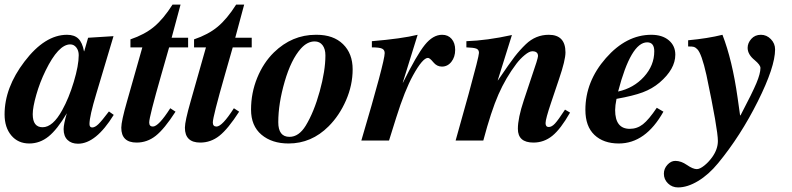

<svg xmlns="http://www.w3.org/2000/svg" viewBox="-41 -614 3459 839"><path d="M435 -127 456 -112Q378 14 300 14Q271 14 254 -2.5Q237 -19 237 -50Q237 -71 251 -119Q209 -48 171 -17.5Q133 13 87 13Q38 13 8.5 -22Q-21 -57 -21 -114Q-21 -231 66 -345Q155 -462 252 -462Q284 -462 301.5 -445Q319 -428 326 -390H327L344 -449L455 -456L380 -205Q350 -106 350 -72Q350 -57 362 -57Q374 -57 389 -71.5Q404 -86 435 -127ZM303 -373Q303 -393 292.5 -406.5Q282 -420 266 -420Q214 -420 158 -305Q133 -254 117.5 -199.5Q102 -145 102 -115Q102 -58 145 -58Q190 -58 231 -133Q260 -185 281.5 -256.5Q303 -328 303 -373Z M781 -407H698L664 -288Q611 -103 611 -79Q611 -61 627 -61Q652 -61 703 -141L726 -126Q677 -50 639.5 -20.5Q602 9 556 9Q489 9 489 -56Q489 -84 514 -171L581 -407H529V-442Q591 -463 632 -497Q673 -531 713 -594H748L709 -449H781Z M1059 -407H976L942 -288Q889 -103 889 -79Q889 -61 905 -61Q930 -61 981 -141L1004 -126Q955 -50 917.5 -20.5Q880 9 834 9Q767 9 767 -56Q767 -84 792 -171L859 -407H807V-442Q869 -463 910 -497Q951 -531 991 -594H1026L987 -449H1059Z M1339 -462H1343Q1416 -462 1458 -421Q1500 -380 1500 -311Q1500 -242 1471 -175.5Q1442 -109 1395 -62Q1320 13 1220 13Q1147 13 1101.5 -25.5Q1056 -64 1056 -135Q1056 -208 1083 -274Q1110 -340 1156 -385Q1235 -462 1339 -462ZM1381 -372Q1381 -400 1368.5 -416.5Q1356 -433 1334 -433Q1302 -433 1274 -402Q1231 -354 1203 -257.5Q1175 -161 1175 -80Q1175 -16 1224 -16Q1265 -16 1295 -65Q1331 -124 1356 -214.5Q1381 -305 1381 -372Z M1719 -253H1720Q1780 -374 1815.5 -418Q1851 -462 1891 -462Q1917 -462 1932.5 -444Q1948 -426 1948 -396Q1948 -365 1931.5 -344Q1915 -323 1890 -323Q1868 -323 1852.5 -342Q1837 -361 1829 -361Q1806 -361 1764 -285Q1728 -220 1690 -99L1659 0H1538Q1640 -345 1640 -382Q1640 -396 1628.5 -401.5Q1617 -407 1584 -407V-434Q1715 -445 1784 -462Z M2428 -135 2450 -122Q2409 -50 2372.5 -20.5Q2336 9 2290 9Q2222 9 2222 -51Q2222 -98 2248 -176L2303 -341Q2310 -364 2310 -369Q2310 -390 2285 -390Q2272 -390 2252 -373.5Q2232 -357 2216 -336Q2169 -274 2137 -201Q2105 -128 2071 0H1950L2007 -204Q2052 -368 2052 -383Q2052 -397 2040.5 -401.5Q2029 -406 1997 -407V-434Q2087 -437 2196 -461L2134 -263H2135Q2186 -338 2208 -366.5Q2230 -395 2257 -421Q2300 -462 2357 -462Q2430 -462 2430 -385Q2430 -351 2402 -269L2367 -165Q2343 -94 2343 -76Q2343 -59 2357 -59Q2370 -59 2384 -74Q2398 -89 2428 -135Z M2829 -143 2858 -126Q2780 13 2663 13Q2596 13 2556.5 -24.5Q2517 -62 2517 -134Q2517 -258 2606.5 -360Q2696 -462 2805 -462Q2853 -462 2881.5 -438Q2910 -414 2910 -375Q2910 -312 2841 -253Q2809 -226 2767.5 -210.5Q2726 -195 2653 -182Q2647 -152 2647 -133Q2647 -51 2711 -51Q2743 -51 2768.5 -71Q2794 -91 2829 -143ZM2818 -390Q2818 -429 2787 -429Q2716 -429 2660 -214Q2728 -229 2773 -278.5Q2818 -328 2818 -390Z M3193 -110H3195Q3247 -209 3264.5 -251Q3282 -293 3282 -317Q3282 -330 3257 -351Q3226 -376 3226 -405Q3226 -426 3242 -444Q3258 -462 3284 -462Q3309 -462 3327.5 -443Q3346 -424 3346 -398Q3346 -322 3270.5 -171Q3195 -20 3097 99Q3056 149 3009.5 177Q2963 205 2922 205Q2896 205 2878 187.5Q2860 170 2860 145Q2860 123 2875.5 106Q2891 89 2910 89Q2935 89 2961 107Q2987 125 3004 125Q3017 125 3036 110Q3055 95 3071 73Q3096 38 3096 2Q3096 -48 3046 -286Q3025 -380 3006 -399Q2998 -407 2991.5 -409Q2985 -411 2966 -411V-438Q3052 -446 3116 -462Q3159 -351 3182 -188Z"/></svg>

Font: STIX
Style: Bold Italic
Weight: 700
Italic angle: -16.33°
Designer: MicroPress Inc., with final additions and corrections provided by Coen Hoffman, Elsevier (retired)
Version: Version 1.1.1